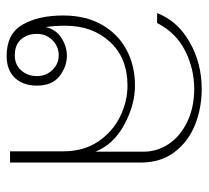

<svg xmlns="http://www.w3.org/2000/svg" viewBox="-44 -558 613 564"><g transform="rotate(90 262.0 -276.5)"><path d="M26 -156Q26 -222 53 -269.5Q80 -317 126.5 -342Q173 -367 232 -367Q288 -367 346 -336Q404 -305 426 -251V-393Q426 -432 403.5 -466Q381 -500 338.5 -520.5Q296 -541 241 -541Q183 -541 130 -514.5Q77 -488 48 -432H19Q42 -492 104 -527.5Q166 -563 242 -563Q298 -563 347 -543.5Q396 -524 427 -483.5Q458 -443 458 -384V0H425V-156Q425 -216 396.5 -258.5Q368 -301 323.5 -323Q279 -345 232 -345Q151 -345 103.5 -293.5Q56 -242 56 -162Q56 -132 60 -105Q67 -135 92 -151Q117 -167 144 -167Q176 -167 204 -145.5Q232 -124 232 -79Q232 -38 209 -14Q186 10 145 10Q80 10 53 -36.5Q26 -83 26 -156ZM204 -79Q204 -106 186 -124.5Q168 -143 143 -143Q117 -143 98.5 -124.5Q80 -106 80 -79Q80 -51 96 -32.5Q112 -14 143 -14Q171 -14 187.5 -33Q204 -52 204 -79Z"/></g></svg>

Font: Taviraj Thin
Style: Regular
Weight: 250
Designer: Katatrad Team
Foundry: CadsonDemak
Version: Version 1.001